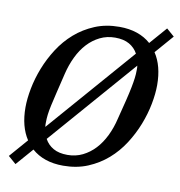

<svg xmlns="http://www.w3.org/2000/svg" viewBox="-86 -822 885 946"><g transform="rotate(10 356.5 -349.0)"><path d="M15 11 95 -81Q54 -143 54 -239Q54 -282 64 -334Q74 -386 94.5 -438.5Q115 -491 146.5 -540Q178 -589 221 -626.5Q264 -664 319 -687Q374 -710 442 -710Q491 -710 530.5 -696.5Q570 -683 599 -657L674 -743L713 -709L633 -617Q674 -555 674 -459Q674 -416 664 -364Q654 -312 633.5 -259.5Q613 -207 581.5 -158Q550 -109 507 -71.5Q464 -34 409 -11Q354 12 286 12Q237 12 197.5 -1.5Q158 -15 129 -41L54 45ZM430 -654Q389 -654 354.5 -637Q320 -620 293 -591Q266 -562 246.5 -521.5Q227 -481 216 -435Q202 -377 192.5 -337.5Q183 -298 177 -270.5Q171 -243 168.5 -223Q166 -203 166 -183Q166 -177 166 -171.5Q166 -166 167 -161L544 -594Q529 -622 501 -638Q473 -654 430 -654ZM298 -44Q339 -44 373.5 -61Q408 -78 435 -107Q462 -136 481.5 -176Q501 -216 512 -263Q527 -321 536.5 -360Q546 -399 551.5 -427Q557 -455 559.5 -475Q562 -495 562 -515Q562 -521 562 -526.5Q562 -532 561 -537L184 -104Q199 -76 227 -60Q255 -44 298 -44Z"/></g></svg>

Font: IBM Plex Serif Medium
Style: Italic
Weight: 500
Italic angle: -14°
Designer: Mike Abbink, Paul van der Laan, Pieter van Rosmalen
Foundry: Bold Monday
Version: Version 2.5